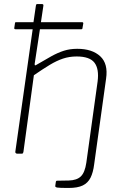

<svg xmlns="http://www.w3.org/2000/svg" viewBox="-20 -762 622 952"><path d="M320 170Q275 170 264 168Q253 166 254 160L257 139Q258 136 259 135Q260 134 263 134L321 133Q361 132 381 112.5Q401 93 408 45L464 -358Q472 -420 448.5 -451Q425 -482 360 -482Q324 -482 292.5 -471.5Q261 -461 227 -440.5Q193 -420 148 -389L96 -8Q95 -4 93.5 -2Q92 0 87 0H65Q61 0 58 -3Q55 -6 56 -10L142 -617H57Q53 -617 51.5 -619Q50 -621 51 -625L54 -645Q54 -652 59 -652H146L158 -734Q159 -739 160.5 -740.5Q162 -742 166 -742H187Q197 -742 195 -733L183 -652H387Q393 -652 393 -646L389 -623Q389 -617 383 -617H178L152 -446Q151 -435 158 -439Q202 -465 234.5 -483Q267 -501 297 -510.5Q327 -520 363 -520Q437 -520 477 -483Q517 -446 506 -372L447 52Q442 93 429 119Q416 145 390.5 157.5Q365 170 320 170Z"/></svg>

Font: Libre Franklin Thin
Style: Italic
Weight: 100
Italic angle: -8°
Designer: Pablo Impallari, Rodrigo Fuenzalida, Nhung Nguyen
Foundry: Impallari Type
Version: Version 3.000